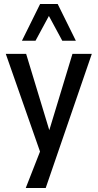

<svg xmlns="http://www.w3.org/2000/svg" viewBox="-20 -762 489 962"><path d="M109 180 194 -37V36L9 -492H111L233 -90H221L343 -492H440L209 180ZM90 -558 181 -742H269L360 -558H292L225 -682L158 -558Z"/></svg>

Font: Nunito Sans 10pt Condensed SemiBold
Style: Regular
Weight: 600
Width: 3
Designer: Vernon Adams
Foundry: Vernon Adams
Version: Version 3.101;gftools[0.9.27]